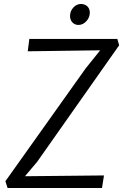

<svg xmlns="http://www.w3.org/2000/svg" viewBox="-20 -942 617 962"><path d="M18 0 7 -34 409 -599 482 -690 119 -685 127 -747H568L577 -715L166 -131L105 -59L501 -63L491 0ZM373 -817Q355 -817 343 -829.5Q331 -842 331 -862Q331 -886 347.2 -904Q363.5 -922 385 -922Q405.5 -922 417.8 -910Q430 -898 430 -879Q430 -854.5 412.8 -835.8Q395.5 -817 373 -817Z"/></svg>

Font: Merriweather Sans Light
Style: Italic
Weight: 300
Italic angle: -7.5°
Designer: Eben Sorkin
Foundry: Eben Sorkin
Version: Version 2.001; ttfautohint (v1.8.3)